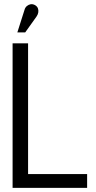

<svg xmlns="http://www.w3.org/2000/svg" viewBox="-20 -910 466 930"><path d="M157 -830Q164 -840 165.5 -850.5Q167 -861 163.5 -870Q160 -879 150 -885Q139 -891 129 -889.5Q119 -888 110.5 -881Q102 -874 99 -863L64 -753H102ZM41 0H402V-67H116V-700H41Z"/></svg>

Font: Advent Pro Medium
Style: Regular
Weight: 500
Designer: VivaRado, Andreas Kalpakidis
Foundry: VivaRado, Andreas Kalpakidis
Version: Version 3.000